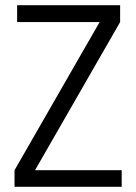

<svg xmlns="http://www.w3.org/2000/svg" viewBox="-20 -720 525 740"><path d="M364 -635H46V-700H443V-635L115 -64H449V0H36V-64Z"/></svg>

Font: Strong
Style: Regular
Weight: 400
Designer: Roman Shchyukin (Gaslight Type Foundry)
Foundry: Cyreal (www.cyreal.org)
Version: Version 1.001